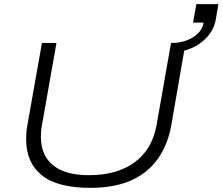

<svg xmlns="http://www.w3.org/2000/svg" viewBox="-20 -893 1072 925"><path d="M416 12Q256 12 181 -49Q106 -110 106 -221Q106 -239 107.5 -258Q109 -277 113 -296L182 -686H252L182 -289Q179 -274 178 -260.5Q177 -247 177 -234Q177 -144 236 -96.5Q295 -49 407 -49Q544 -49 628.5 -111Q713 -173 734 -289L804 -686H874L806 -294Q790 -199 742 -130Q694 -61 613 -24.5Q532 12 416 12ZM796 -640 805 -686Q866 -686 910 -713.5Q954 -741 961 -784H910L926 -873H1032L1020 -801Q1012 -754 980.5 -717.5Q949 -681 901.5 -660.5Q854 -640 796 -640Z"/></svg>

Font: Archivo Expanded ExtraLight
Style: Italic
Weight: 250
Width: 7
Italic angle: -10°
Designer: Hector Gatti
Foundry: Omnibus-Type
Version: Version 2.001